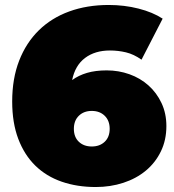

<svg xmlns="http://www.w3.org/2000/svg" viewBox="-20 -736 701 772"><path d="M349 -147Q381 -147 401 -166Q421 -185 421 -218Q421 -251 401 -270.5Q381 -290 349 -290Q317 -290 297 -270.5Q277 -251 277 -218Q277 -185 297 -166Q317 -147 349 -147ZM365 16Q290 16 228 -5.5Q166 -27 122 -70Q78 -113 53.5 -177.5Q29 -242 29 -328Q29 -420 57 -492Q85 -564 136 -614Q187 -664 258.5 -690Q330 -716 417 -716Q480 -716 537 -701.5Q594 -687 634 -661L549 -496Q518 -518 486.5 -525.5Q455 -533 422 -533Q362 -533 322 -503Q282 -473 270 -414Q296 -433 330 -443Q364 -453 409 -453Q457 -453 500.5 -437.5Q544 -422 577 -392.5Q610 -363 629.5 -321.5Q649 -280 649 -229Q649 -173 627 -127.5Q605 -82 566.5 -50Q528 -18 476 -1Q424 16 365 16Z"/></svg>

Font: Montserrat-Alt1 Black
Style: Regular
Weight: 900
Designer: Differentunic
Foundry: Differentunic
Version: Version 7.222